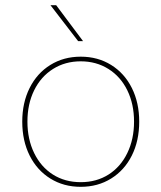

<svg xmlns="http://www.w3.org/2000/svg" viewBox="-20 -717 624 742"><path d="M66 -247Q66 -320 94.5 -377Q123 -434 174.5 -466Q226 -498 292 -498Q358 -498 409.5 -466Q461 -434 489.5 -377Q518 -320 518 -247Q518 -173 489.5 -116Q461 -59 409.5 -27Q358 5 292 5Q226 5 174.5 -27Q123 -59 94.5 -116Q66 -173 66 -247ZM498 -247Q498 -315 472 -368Q446 -421 399 -450.5Q352 -480 292 -480Q232 -480 185 -450.5Q138 -421 112 -368Q86 -315 86 -247Q86 -179 112 -125.5Q138 -72 184.5 -42.5Q231 -13 292 -13Q353 -13 399.5 -42.5Q446 -72 472 -125.5Q498 -179 498 -247ZM175 -697H197L301 -558H282Z"/></svg>

Font: Hanken Grotesk Thin
Style: Regular
Weight: 100
Designer: Alfredo Marco Pradil
Foundry: Hanken Design Co.
Version: Version 3.014